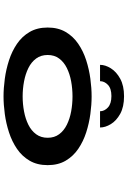

<svg xmlns="http://www.w3.org/2000/svg" viewBox="172 -916 756 1140"><g transform="rotate(90 550.0 -346.0)"><path d="M552.5 11Q503.5 11 447.8 3.5Q392 -4 338 -21.5Q284 -39 240 -69Q196 -99 169.8 -144Q143.5 -189 143.5 -251Q143.5 -313 169.8 -357.8Q196 -402.5 240 -432.5Q284 -462.5 337.8 -479.8Q391.5 -497 447.2 -504.5Q503 -512 552.5 -512Q601.5 -512 657 -504.5Q712.5 -497 766.2 -479.8Q820 -462.5 864 -432.5Q908 -402.5 934.2 -357.8Q960.5 -313 960.5 -251Q960.5 -189 934.2 -144Q908 -99 864 -69Q820 -39 766.2 -21.5Q712.5 -4 657 3.5Q601.5 11 552.5 11ZM552.5 -102.5Q598 -102.5 641.8 -110.8Q685.5 -119 720.8 -136.5Q756 -154 777 -182.5Q798 -211 798 -251Q798 -291 777 -319.2Q756 -347.5 720.5 -365Q685 -382.5 641.5 -390.5Q598 -398.5 552.5 -398.5Q507 -398.5 463.2 -390.5Q419.5 -382.5 384 -365Q348.5 -347.5 327.5 -319.2Q306.5 -291 306.5 -251Q306.5 -211 327.5 -182.5Q348.5 -154 384 -136.5Q419.5 -119 463.2 -110.8Q507 -102.5 552.5 -102.5ZM551.5 -704.5Q614.5 -704.5 655.8 -681.8Q697 -659 717 -626Q737 -593 737 -562H640.5Q640.5 -588 618 -608.8Q595.5 -629.5 550.5 -629.5Q505.5 -629.5 483.8 -608.8Q462 -588 462 -562H365Q365 -593 385.5 -626Q406 -659 447.5 -681.8Q489 -704.5 551.5 -704.5Z"/></g></svg>

Font: Trispace Expanded SemiBold
Style: Regular
Weight: 600
Width: 7
Designer: Tyler Finck
Foundry: Etcetera Type Company
Version: Version 1.210; ttfautohint (v1.8.3)